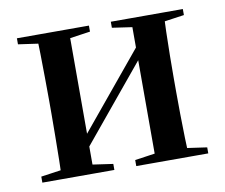

<svg xmlns="http://www.w3.org/2000/svg" viewBox="-58 -525 699 596"><g transform="rotate(-10 291.5 -227.5)"><path d="M30 0V-19L121 -32H167L257 -19V0ZM326 0V-19L415 -32H462L553 -19V0ZM91 0Q93 -24 93.5 -60Q94 -96 94.5 -135Q95 -174 95 -205V-249Q95 -281 94.5 -320Q94 -359 93.5 -395Q93 -431 91 -455H193V0ZM173 -61 156 -100H172L291 -244L410 -388L421 -348H410L291 -204ZM389 0V-455H493Q491 -431 490 -395Q489 -359 488.5 -320Q488 -281 488 -249V-205Q488 -174 488.5 -135Q489 -96 490 -60Q491 -24 493 0ZM30 -436V-455H257V-436L167 -423H121ZM326 -436V-455H553V-436L462 -423H415Z"/></g></svg>

Font: Source Serif 4 60pt SemiBold
Style: Regular
Weight: 600
Version: Version 4.004;hotconv 1.0.116;makeotfexe 2.5.65601